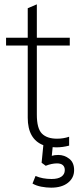

<svg xmlns="http://www.w3.org/2000/svg" viewBox="-20 -674 364 886"><path d="M322 111Q322 147 293.5 169.5Q265 192 216 192Q194 192 170.5 187.5Q147 183 130 173L144 138Q176 152 218 152Q248 152 263.5 141Q279 130 279 111Q279 96 270 88Q261 80 243 80Q219 80 191 91L172 77L180 -4Q108 -32 108 -131V-464H8V-500H108V-636L150 -654V-500H302V-464H150V-145Q150 -81 173.5 -57.5Q197 -34 243 -34Q273 -34 299 -43V-2Q269 6 239 6Q228 6 223 5L219 45Q232 41 249 41Q277 41 299.5 58.5Q322 76 322 111Z"/></svg>

Font: MuliDisplayVN ExtraLight
Style: Regular
Weight: 200
Designer: Vernon Adams
Foundry: Vernon Adams
Version: Version 2.100